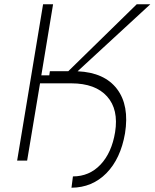

<svg xmlns="http://www.w3.org/2000/svg" viewBox="-20 -747 719 893"><path d="M59.7 0 180.4 -727.3H226.9L172.2 -396.7H209.2L212 -415.8H297.6L616.1 -727.3H679.3L340.9 -415.5Q465.9 -409.8 524.1 -333.3Q582.4 -256.7 561.4 -126.4Q540.8 -8.5 475 58.4Q409.1 125.4 312.5 126.1L319.2 73.5Q395.6 73.5 447.6 18.5Q499.6 -36.6 515.3 -132.1Q532.3 -237.9 478 -298.5Q423.7 -359 312.1 -359.4H166.2L106.2 0Z"/></svg>

Font: Inter UI Extra Light
Style: Italic
Weight: 200
Italic angle: -9.39999°
Designer: Rasmus Andersson
Foundry: rsms
Version: 3.2;8d6f07862